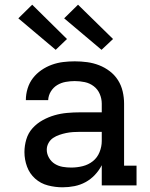

<svg xmlns="http://www.w3.org/2000/svg" viewBox="-20 -789 640 817"><path d="M246 8Q215 8 184 0Q153 -8 129.5 -29Q106 -50 95 -80Q84 -110 84 -142Q84 -169 92 -196Q100 -223 118.5 -243.5Q137 -264 161.5 -277.5Q186 -291 212 -298.5Q238 -306 265.5 -308.5Q293 -311 321 -311H413V-348Q413 -369 404.5 -389Q396 -409 379 -422Q362 -435 341 -439.5Q320 -444 298 -444Q279 -444 259.5 -440.5Q240 -437 223.5 -427Q207 -417 196.5 -400Q186 -383 185 -363H90Q90 -388 97.5 -412.5Q105 -437 120 -456.5Q135 -476 156 -490.5Q177 -505 200.5 -513.5Q224 -522 248.5 -525Q273 -528 298 -528Q325 -528 351 -524.5Q377 -521 401.5 -511.5Q426 -502 447 -486Q468 -470 482 -448Q496 -426 502 -400Q508 -374 508 -348V-84H561V0H413V-86Q401 -63 383.5 -44.5Q366 -26 344 -14Q322 -2 297 3Q272 8 246 8ZM283 -76Q308 -76 332 -82Q356 -88 375 -103Q394 -118 403.5 -141.5Q413 -165 413 -189V-228H321Q306 -228 291 -227Q276 -226 261.5 -223Q247 -220 232.5 -215Q218 -210 206 -202Q194 -194 186.5 -180.5Q179 -167 179 -152Q179 -134 188.5 -117.5Q198 -101 213.5 -91.5Q229 -82 247 -79Q265 -76 283 -76ZM412 -577 253 -711 312 -769 461 -623ZM217 -577 58 -711 117 -769 265 -623Z"/></svg>

Font: Iosevka Etoile Medium
Style: Regular
Weight: 500
Designer: Belleve Invis
Foundry: Belleve Invis
Version: Version 22.1.2; ttfautohint (v1.8.4)